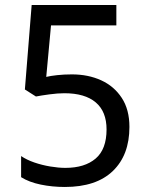

<svg xmlns="http://www.w3.org/2000/svg" viewBox="-20 -734 591 764"><path d="M238 10Q188 10 142 0.5Q96 -9 64 -29V-113Q86 -98 116.5 -87.5Q147 -77 180 -71.5Q213 -66 240 -66Q317 -66 360.5 -103Q404 -140 404 -219Q404 -290 361 -326.5Q318 -363 236 -363Q210 -363 176.5 -358.5Q143 -354 123 -350L79 -378L106 -714H443V-633H183L164 -428Q180 -432 207.5 -435Q235 -438 266 -438Q331 -438 382.5 -414.5Q434 -391 464.5 -344.5Q495 -298 495 -229Q495 -117 429 -53.5Q363 10 238 10Z"/></svg>

Font: ubangla85
Style: Book
Weight: 400
Designer: Jelle Bosma - Monotype Design Team
Foundry: Monotype Imaging Inc.
Version: Version 2.003